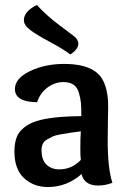

<svg xmlns="http://www.w3.org/2000/svg" viewBox="-20 -742 518 772"><path d="M128 -722Q168 -679 212 -646Q256 -613 275.5 -598Q295 -583 295 -567Q295 -544 263 -523Q232 -546 180.5 -573.5Q129 -601 102.5 -620.5Q76 -640 76 -661Q76 -696 128 -722ZM303 -143Q303 -189 305 -214Q275 -210 261.5 -208Q248 -206 225 -202Q202 -198 191.5 -193Q181 -188 169 -181Q157 -174 152 -163.5Q147 -153 147 -139Q147 -99 167 -80Q187 -61 218 -61Q269 -61 305 -99Q303 -112 303 -143ZM307 -275Q307 -309 305.5 -327Q304 -345 297.5 -368Q291 -391 275.5 -401.5Q260 -412 234 -412Q201 -412 171.5 -390.5Q142 -369 129 -331Q40 -332 40 -384Q40 -427 100.5 -456Q161 -485 238 -485Q330 -485 372.5 -447Q415 -409 415 -311Q415 -308 414 -264Q413 -220 413 -178Q413 -64 432 -7Q403 4 375 4Q319 4 308 -42Q248 10 173 10Q115 10 76.5 -26Q38 -62 38 -132Q38 -188 62 -215Q86 -242 126 -255Q186 -274 307 -275Z"/></svg>

Font: Overlock
Style: Bold
Weight: 700
Designer: Dario Muhafara
Foundry: Dario Manuel Muhafara
Version: Version 1.001